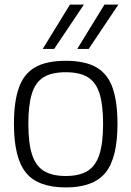

<svg xmlns="http://www.w3.org/2000/svg" viewBox="-20 -810 575 840"><path d="M41 -268Q41 -365 62.5 -426Q84 -487 133.5 -515.5Q183 -544 268 -544Q352 -544 401.5 -515.5Q451 -487 472.5 -426Q494 -365 494 -268Q494 -119 441.5 -54.5Q389 10 268 10Q146 10 93.5 -54.5Q41 -119 41 -268ZM104 -268Q104 -183 120.5 -133Q137 -83 173 -61.5Q209 -40 268 -40Q326 -40 362 -61.5Q398 -83 414.5 -133Q431 -183 431 -268Q431 -351 415.5 -400.5Q400 -450 364.5 -472Q329 -494 268 -494Q206 -494 170.5 -472Q135 -450 119.5 -400.5Q104 -351 104 -268ZM318 -596 437 -790H498L368 -596ZM167 -596 286 -790H347L217 -596Z"/></svg>

Font: Georama Light
Style: Regular
Weight: 300
Designer: Jean-Baptiste Levee
Foundry: Production Type
Version: Version 1.000